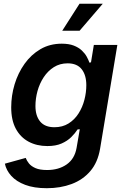

<svg xmlns="http://www.w3.org/2000/svg" viewBox="-20 -785 666 1021"><path d="M229 215.8Q161.1 215.8 114 198Q66.9 180.2 40 150.4Q13.2 120.6 5.9 85.4L116.7 54.7Q122.1 69.3 134 84.2Q146 99.1 168.9 109.1Q191.9 119.1 230.5 119.1Q292 119.1 334.5 89.4Q377 59.6 387.2 1.5L404.3 -97.7L392.6 -96.7Q379.4 -76.2 358.9 -55.9Q338.4 -35.6 307.6 -22Q276.9 -8.3 231.9 -8.3Q175.8 -8.3 132.3 -31.5Q88.9 -54.7 64.2 -100.3Q39.6 -146 39.6 -213.9Q39.6 -276.4 57.6 -336.4Q75.7 -396.5 110.6 -445.6Q145.5 -494.6 195.3 -523.7Q245.1 -552.7 308.6 -552.7Q346.2 -552.7 372.1 -542.7Q397.9 -532.7 414.8 -516.8Q431.6 -501 441.2 -483.6Q450.7 -466.3 455.6 -451.7L463.9 -453.6L479 -545.9H604L512.2 5.9Q500 78.6 460.2 125Q420.4 171.4 360.8 193.6Q301.3 215.8 229 215.8ZM269.5 -108.4Q312.5 -108.4 344.5 -128.4Q376.5 -148.4 397.5 -181.4Q418.5 -214.4 428.7 -253.7Q439 -293 439 -332Q439 -385.7 414.3 -417Q389.6 -448.2 339.8 -448.2Q298.3 -448.2 266.4 -428Q234.4 -407.7 212.4 -374.3Q190.4 -340.8 179.4 -300.8Q168.5 -260.7 168.5 -221.2Q168.5 -168.9 193.6 -138.7Q218.8 -108.4 269.5 -108.4ZM311 -621.6 402.8 -765.1H526.4L403.3 -621.6Z"/></svg>

Font: Inter SemiBold
Style: Italic
Weight: 600
Italic angle: -9.3988°
Designer: Rasmus Andersson
Foundry: rsms
Version: Version 4.001;git-66647c0bb